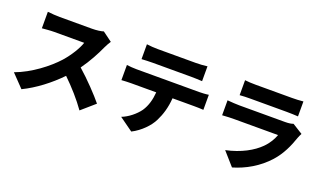

<svg xmlns="http://www.w3.org/2000/svg" viewBox="-82 -1295 3163 1883"><g transform="rotate(20 1500.0 -353.5)"><path d="M754 -756C731 -748 684 -741 634 -741H300C271 -741 207 -744 172 -749V-577C200 -579 255 -585 300 -585H611C590 -521 536 -433 471 -359C382 -260 224 -137 62 -78L188 53C319 -10 450 -111 555 -220C645 -133 730 -37 794 54L933 -67C878 -135 758 -262 661 -346C726 -436 779 -536 812 -610C823 -635 844 -670 853 -683Z M1710 -631C1748 -631 1789 -629 1826 -627V-782C1789 -777 1747 -774 1710 -774H1310C1276 -774 1228 -777 1194 -782V-627C1227 -629 1275 -631 1310 -631ZM1180 -517C1149 -517 1110 -520 1079 -524V-366C1107 -368 1151 -370 1180 -370H1441C1435 -292 1416 -223 1377 -165C1337 -109 1267 -52 1200 -27L1342 75C1433 29 1511 -52 1545 -123C1579 -191 1604 -270 1611 -370H1835C1865 -370 1907 -369 1934 -367V-524C1906 -519 1856 -517 1835 -517Z M2812 -541C2796 -534 2766 -529 2728 -529H2252C2218 -529 2171 -532 2125 -536V-380C2170 -384 2227 -385 2252 -385H2707C2690 -339 2663 -289 2614 -240C2542 -168 2426 -102 2270 -69L2391 68C2519 31 2649 -42 2748 -153C2822 -236 2864 -330 2897 -426C2901 -438 2911 -459 2919 -474ZM2219 -624C2249 -627 2297 -628 2331 -628H2708C2746 -628 2800 -626 2828 -624V-780C2799 -776 2742 -774 2710 -774H2331C2296 -774 2247 -776 2219 -780Z"/></g></svg>

Font: Noto Sans CJK KR Black
Style: Regular
Weight: 900
Designer: Ryoko NISHIZUKA (kana & ideographs); Paul D. Hunt (Latin, Greek & Cyrillic); Wenlong ZHANG (bopomofo); Sandoll Communica
Foundry: Adobe Systems Incorporated
Version: Version 1.004;PS 1.004;hotconv 1.0.82;makeotf.lib2.5.63406